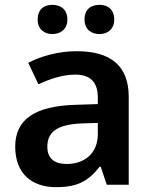

<svg xmlns="http://www.w3.org/2000/svg" viewBox="-20 -765 630 795"><path d="M136 -684C136 -644 163 -624 197 -624C230 -624 259 -644 259 -684C259 -727 230 -745 197 -745C163 -745 136 -727 136 -684ZM330 -684C330 -644 357 -624 392 -624C425 -624 453 -644 453 -684C453 -727 425 -745 392 -745C357 -745 330 -727 330 -684ZM297 -553C223 -553 151 -533 97 -505L139 -416C187 -438 238 -456 292 -456C350 -456 385 -429 385 -361V-334L292 -331C125 -326 43 -271 43 -158C43 -43 115 10 212 10C303 10 346 -16 393 -75H397L422 0H513V-364C513 -493 438 -553 297 -553ZM320 -254 385 -256V-210C385 -129 329 -86 256 -86C208 -86 176 -107 176 -157C176 -215 211 -250 320 -254Z"/></svg>

Font: Noto Kufi Arabic SemiBold
Style: Regular
Weight: 600
Designer: Monotype Design Team, David Williams, Khaled Hosny
Foundry: Google LLC
Version: Version 2.109